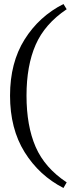

<svg xmlns="http://www.w3.org/2000/svg" viewBox="-20 -750 383 956"><path d="M312 158 296 186Q175 124 102.5 7.5Q30 -109 30 -274Q30 -438 102.5 -553.5Q175 -669 296 -730L312 -704Q203 -631 157.5 -527Q112 -423 112 -274Q112 -123 157.5 -18.5Q203 86 312 158Z"/></svg>

Font: STIX Two Text
Style: Regular
Weight: 400
Designer: Ross Mills, John Hudson & Paul Hanslow, Tiro Typeworks Ltd; with prior portions MicroPress Inc., and Coen Hoffman.
Foundry: Tiro Typeworks Ltd
Version: Version 2.13 b171